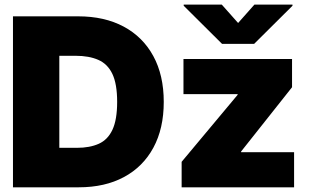

<svg xmlns="http://www.w3.org/2000/svg" viewBox="-20 -797 1318 817"><path d="M315.4 0H35.2V-727.5H312.5Q424.8 -727.5 506.3 -683.8Q587.9 -640.1 632.3 -558.6Q676.8 -477.1 676.8 -363.3Q676.8 -250 632.6 -168.5Q588.4 -86.9 507.3 -43.5Q426.3 0 315.4 0ZM301.8 -559.6H232.4V-168H307.6Q361.8 -168 400.1 -185.1Q438.5 -202.1 458.5 -244.9Q478.5 -287.6 478.5 -363.3Q478.5 -439.5 458.3 -482.2Q438 -524.9 398.4 -542.2Q358.9 -559.6 301.8 -559.6ZM752.9 0V-108.4L991.2 -393.6V-396.5H760.7V-545.9H1222.7V-425.8L1005.9 -152.3V-149.4H1231.4V0ZM923.8 -777.3 993.2 -699.2 1062.5 -777.3H1224.6V-772.5L1061.5 -610.4H924.8L761.7 -772.5V-777.3Z"/></svg>

Font: Inter Tight Black
Style: Regular
Weight: 900
Designer: Rasmus Andersson
Foundry: rsms
Version: Version 3.004; ttfautohint (v1.8.4.7-5d5b)